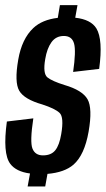

<svg xmlns="http://www.w3.org/2000/svg" viewBox="-22 -700 401 726"><path d="M82.5 5 91.5 -44Q38.5 -51 16.5 -81Q-12.5 -120 4 -240.5L104 -252.5Q90.5 -163.5 100.8 -138Q111 -112.5 140.5 -112.5Q171.5 -112.5 187 -131.8Q202.5 -151 209.5 -193Q220.5 -257 203.2 -273.2Q186 -289.5 138 -305Q69.5 -324.5 50.8 -356.8Q32 -389 47 -474.5Q60.5 -553 104 -594Q137.5 -625.5 196.5 -632.5L204.5 -680.5H271L262.5 -633Q321.5 -626.5 342.5 -592.5Q368 -550.5 353 -439.5L254.5 -428Q266 -507 258 -535.5Q250 -564 219.5 -564Q189.5 -564 172.5 -540.2Q155.5 -516.5 149 -476.5Q139.5 -421.5 157.5 -407.2Q175.5 -393 222 -378.5Q289 -359 308.8 -325Q328.5 -291 313 -202Q297.5 -114 256 -77.5Q222 -48 157.5 -42.5L149 5Z"/></svg>

Font: Anybody Condensed Medium
Style: Italic
Weight: 500
Width: 3
Italic angle: -10°
Designer: Tyler Finck
Foundry: Etcetera Type Company
Version: Version 1.010; ttfautohint (v1.8.3) -l 8 -r 50 -G 200 -x 14 